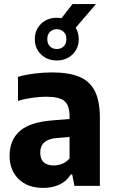

<svg xmlns="http://www.w3.org/2000/svg" viewBox="-20 -910 560 940"><path d="M192 10Q116 10 71.5 -33Q27 -76 27 -147.5Q27 -225 77.5 -269Q128 -313 241.5 -321L320.5 -327.5V-340.5Q320.5 -395 294.8 -415.8Q269 -436.5 206.5 -436.5Q176.5 -436.5 139.5 -431.5Q102.5 -426.5 68 -416V-534Q105.5 -544.5 150.2 -550Q195 -555.5 234.5 -555.5Q315.5 -555.5 367.2 -534.5Q419 -513.5 444 -464.8Q469 -416 469 -332V0H344.5L333.5 -56H326.5Q304.5 -21 269.2 -5.5Q234 10 192 10ZM177 -163.5Q177 -100 243.5 -100Q263 -100 283.2 -107.5Q303.5 -115 320.5 -134V-239.5L258 -234.5Q177 -227.5 177 -163.5ZM258 -614Q211.5 -614 181 -643.5Q150.5 -673 150.5 -718.5Q150.5 -764 181 -793.5Q211.5 -823 258 -823Q270 -823 281 -821L335 -890H450L350.5 -774.5Q365.5 -749.5 365.5 -718.5Q365.5 -673 335 -643.5Q304.5 -614 258 -614ZM258 -670Q278.5 -670 291.8 -683Q305 -696 305 -718.5Q305 -741 291.8 -754Q278.5 -767 258 -767Q237.5 -767 224.5 -754Q211.5 -741 211.5 -718.5Q211.5 -696 224.5 -683Q237.5 -670 258 -670Z"/></svg>

Font: Encode Sans SmCnd
Style: Bold
Weight: 700
Width: 4
Designer: Multiple Designers
Foundry: Impallari Type
Version: Version 3.002; ttfautohint (v1.8.3) -l 8 -r 50 -G 200 -x 14 